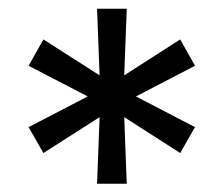

<svg xmlns="http://www.w3.org/2000/svg" viewBox="-20 -748 523 449"><path d="M207 -318.4 212.9 -474.1 81.5 -390.1 46.9 -450.7 185.1 -522.5 46.9 -594.2 81.5 -655.8 212.9 -571.8 207 -727.5H276.4L270.5 -571.8L401.4 -655.8L436 -594.2L297.9 -522.5L436 -450.7L401.4 -390.1L270.5 -474.1L276.4 -318.4Z"/></svg>

Font: Inter 24pt
Style: Regular
Weight: 400
Designer: Rasmus Andersson
Foundry: rsms
Version: Version 4.001;git-66647c0bb